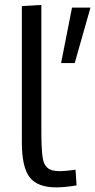

<svg xmlns="http://www.w3.org/2000/svg" viewBox="-20 -769 396 798"><path d="M233.9 -506.8 279.3 -737.3H356L290.5 -506.8ZM213.9 9.8Q135.7 9.8 103.3 -32.2Q70.8 -74.2 70.8 -178.2V-743.7L151.9 -748.5V-210.4Q152.3 -113.3 164.1 -89.4Q175.8 -65.4 200.2 -60.5Q212.9 -57.6 230.5 -57.6Q248 -57.6 293.9 -63.5L298.3 1.5Q248 9.8 213.9 9.8Z"/></svg>

Font: Oxygen
Style: Normal
Weight: 400
Designer: Vernon Adams
Foundry: Vernon Adams
Version: Version Release 0.2.2 webfont; ttfautohint (v0.8.52-bc40) -l